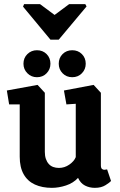

<svg xmlns="http://www.w3.org/2000/svg" viewBox="-20 -901 579 925"><path d="M96 -881H173L243 -829L313 -881H391L397 -870L263 -710H223L91 -869ZM230 4Q183 4 148 -12Q113 -28 94 -61.5Q75 -95 75 -146V-398H24L13 -465L161 -492L196 -454V-169Q196 -150 201 -135.5Q206 -121 215 -111Q224 -101 236.5 -96.5Q249 -92 264 -92Q291 -92 314 -108Q337 -124 345 -144V-401L300 -398L288 -465L431 -492L466 -454V-105Q466 -92 471 -87.5Q476 -83 482 -83Q487 -83 491 -84Q495 -85 496 -85L515 -29Q509 -22 488.5 -9Q468 4 437 4Q411 4 389.5 -7Q368 -18 356 -44Q333 -19 298 -7.5Q263 4 230 4ZM328 -529Q300 -529 281.5 -548Q263 -567 263 -594Q263 -622 281.5 -640.5Q300 -659 328 -659Q356 -659 374.5 -640.5Q393 -622 393 -594Q393 -567 374.5 -548Q356 -529 328 -529ZM158 -529Q131 -529 112 -548Q93 -567 93 -594Q93 -622 112 -640.5Q131 -659 158 -659Q186 -659 204.5 -640.5Q223 -622 223 -594Q223 -567 204.5 -548Q186 -529 158 -529Z"/></svg>

Font: Kreon Light
Style: Regular
Weight: 300
Designer: Julia Petretta
Foundry: Julia Petretta and Eli Heuer
Version: Version 2.002